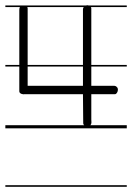

<svg xmlns="http://www.w3.org/2000/svg" viewBox="-23 -484 506 736"><path d="M-2.5 226V232H463V226ZM299.7 -4H-2.5V8H463V-4H323.2C329.7 -10 327 -18.4 327 -26V-123H418C424 -123 429 -133 429 -140C429 -144 428 -148 425 -150C420 -157 411 -155 404 -155H327V-229H463V-235H327V-452C327 -453.7 326.3 -455.4 325.3 -457H463V-463H317.2C315.5 -463.6 313.7 -464 312 -464C309.9 -464 307.9 -463.6 306.1 -463H-2.5V-457H53.2C51.4 -453.3 51 -448.9 51 -445V-235H-2.5V-229H51V-134C51 -125 64 -121 73 -123H295C295 -86 296 -48 296 -11C296 -8.1 297.5 -5.8 299.7 -4ZM295 -229V-155H83V-229ZM295 -235H83V-452C83 -454 82.4 -455.6 81.3 -457H298C296.1 -454.3 295 -451.2 295 -448V-445Z"/></svg>

Font: LetsTraceRuled
Style: Medium
Weight: 500
Version: Version 003.000